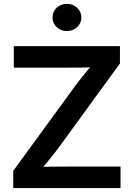

<svg xmlns="http://www.w3.org/2000/svg" viewBox="-20 -964 684 984"><path d="M47.9 0V-88.4L365.2 -523.4Q391.1 -558.6 420.4 -593.8Q449.7 -628.9 480 -663.6L492.2 -620.6Q445.8 -618.2 399.2 -617.7Q352.5 -617.2 306.2 -617.2H50.8V-727.5H594.7V-638.7L283.2 -210.9Q256.3 -174.3 225.6 -137.2Q194.8 -100.1 163.6 -64L151.4 -106.9Q198.7 -109.4 245.8 -109.9Q293 -110.4 340.3 -110.4H597.7V0ZM322.8 -804.7Q292 -804.7 270.5 -825Q249 -845.2 249 -874.5Q249 -903.8 270.5 -924.1Q292 -944.3 322.8 -944.3Q353.5 -944.3 375.2 -924.1Q397 -903.8 397 -874.5Q397 -845.2 375.2 -825Q353.5 -804.7 322.8 -804.7Z"/></svg>

Font: Inter 20pt SemiBold
Style: Regular
Weight: 600
Version: Version 4.001;git-66647c0bb